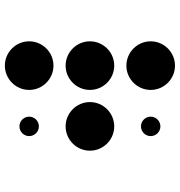

<svg xmlns="http://www.w3.org/2000/svg" viewBox="5 -695 740 790"><g transform="rotate(90 375.0 -300.0)"><path d="M150 -550C150 -495 195 -450 250 -450C305 -450 350 -495 350 -550C350 -605 305 -650 250 -650C195 -650 150 -605 150 -550ZM150 -300C150 -245 195 -200 250 -200C305 -200 350 -245 350 -300C350 -355 305 -400 250 -400C195 -400 150 -355 150 -300ZM150 -50C150 5 195 50 250 50C305 50 350 5 350 -50C350 -105 305 -150 250 -150C195 -150 150 -105 150 -50ZM460 -550C460 -528 478 -510 500 -510C522 -510 540 -528 540 -550C540 -572 522 -590 500 -590C478 -590 460 -572 460 -550ZM400 -300C400 -245 445 -200 500 -200C555 -200 600 -245 600 -300C600 -355 555 -400 500 -400C445 -400 400 -355 400 -300ZM460 -50C460 -28 478 -10 500 -10C522 -10 540 -28 540 -50C540 -72 522 -90 500 -90C478 -90 460 -72 460 -50Z"/></g></svg>

Font: APH Braille Shadows
Style: Regular
Weight: 400
Designer: M R Gray
Version: Version 1.1